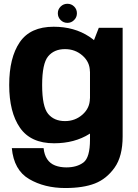

<svg xmlns="http://www.w3.org/2000/svg" viewBox="-20 -736 712 991"><path d="M317 234.5Q409.5 234.5 469.8 211Q530 187.5 571.5 129.2Q613 71 613 -32V-592.5H490L444.5 -476V-15Q444.5 77 410.8 102.5Q377 128 322.5 128Q290 128 264.2 118Q238.5 108 223.5 85.5Q208.5 63 205 28.5H41Q51.5 142 130.5 188.2Q209.5 234.5 317 234.5ZM259 3.5Q365 3.5 442 -45Q519 -93.5 519 -154L444 -228Q444 -178.5 406 -144.8Q368 -111 315.5 -111Q259.5 -111 228.5 -148.2Q197.5 -185.5 197.5 -297Q197.5 -408 228.5 -445.2Q259.5 -482.5 315.5 -482.5Q368 -482.5 406 -449Q444 -415.5 444 -366.5L518.5 -435.5Q518.5 -495.5 440.8 -546.8Q363 -598 257 -598Q136.5 -598 82 -518.2Q27.5 -438.5 27.5 -297.5Q27.5 -157 83 -76.8Q138.5 3.5 259 3.5ZM328 -618Q348 -618 362.5 -632.5Q377 -647 377 -667.5Q377 -688 362.8 -702.2Q348.5 -716.5 328 -716.5Q307.5 -716.5 293 -702.2Q278.5 -688 278.5 -667.5Q278.5 -647 293 -632.5Q307.5 -618 328 -618Z"/></svg>

Font: Anybody Thin
Style: Bold
Weight: 700
Version: Version 1.113;gftools[0.9.25]